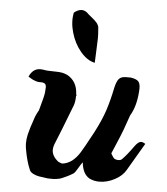

<svg xmlns="http://www.w3.org/2000/svg" viewBox="-55 -840 779 893"><g transform="rotate(5 334.5 -394.0)"><path d="M372.1 -551.8Q372.6 -570.8 374.5 -609.6Q376.5 -648.4 376.7 -665.5Q377 -682.6 374 -717.8Q371.6 -730 362.3 -740.2Q353 -750.5 338.4 -762Q323.7 -773.4 317.9 -779.8Q290.5 -804.2 254.9 -775.9Q245.6 -732.9 259.8 -683.1Q273.9 -633.3 304.9 -596.2Q335.9 -559.1 372.1 -551.8ZM619.1 -204.1Q627.4 -204.1 639.2 -196.8L564 -68.8Q548.3 -40.5 512.7 -21.7Q477.1 -2.9 440.9 -2.9Q416 -2.9 395 -13.2Q362.3 -31.2 356.9 -85.9Q351.1 -79.6 338.6 -57.9Q326.2 -36.1 318.8 -30.8Q303.2 -21 289.1 -14.4Q274.9 -7.8 266.4 -4.2Q257.8 -0.5 246.1 1.2Q234.4 2.9 230.7 3.2Q227.1 3.4 215.1 3.2Q203.1 2.9 201.2 2.9Q193.8 1.5 160.2 -2.9Q147.5 -4.9 133.3 -11.7Q119.1 -18.6 115.2 -28.8Q98.6 -65.4 87.9 -127Q85.9 -142.6 85.9 -151.9Q85.9 -170.9 90.8 -192.9Q96.2 -217.3 117.2 -277.8Q123.5 -293.5 132.8 -309.1Q153.8 -382.8 153.8 -396Q153.8 -400.9 154.5 -407Q155.3 -413.1 155.3 -418Q155.3 -422.9 153.8 -428.2Q153.3 -430.7 151.6 -432.6Q149.9 -434.6 148.4 -435.8Q147 -437 144.3 -437.7Q141.6 -438.5 139.9 -439Q138.2 -439.5 134.8 -439.7Q131.3 -439.9 130.1 -439.9Q128.9 -439.9 125.5 -439.9H122.1Q117.2 -439.9 112.3 -441.2Q107.4 -442.4 101.6 -444.8Q95.7 -447.3 92.8 -448.2Q89.8 -449.2 83 -453.6Q76.2 -458 70.8 -460.9Q87.9 -500 123 -500Q132.3 -500 137.2 -499Q151.9 -495.1 194.8 -495.1Q228 -495.1 246.1 -485.8Q246.6 -485.8 247.6 -485.4Q248.5 -484.9 249 -484.9Q295.9 -459.5 298.8 -399.9Q299.3 -398.4 299.8 -395.5Q300.3 -392.6 300.8 -391.1L298.8 -390.1Q298.8 -366.2 293 -348.1Q237.3 -203.1 222.2 -168Q212.9 -147 212.9 -131.8Q212.9 -102.1 244.1 -78.1Q246.1 -77.6 252.7 -74.7Q259.3 -71.8 262.2 -71.8Q310.1 -77.1 344.2 -132.8Q356.9 -152.8 397.9 -229Q429.7 -290 445.1 -336.9Q460.4 -383.8 473.1 -445.8Q480 -475.6 490.5 -486.8Q501 -498 522.9 -498H544.9Q570.3 -494.1 580.1 -484.6Q589.8 -475.1 589.8 -451.2Q589.8 -439.9 588.9 -434.1Q584 -366.7 557.1 -321.8Q532.7 -249 512.5 -202.6Q492.2 -156.2 490.2 -149.9Q485.8 -141.1 485.8 -138.2Q486.3 -137.7 491.7 -128.4Q497.1 -119.1 501 -116.2Q508.3 -110.8 521 -110.8Q531.7 -110.8 537.1 -116.2Q557.1 -135.3 589.8 -181.2Q606.4 -204.1 619.1 -204.1Z"/></g></svg>

Font: Sonetni venez Italic
Style: Regular
Weight: 400
Italic angle: -14°
Designer: Alja Herlah
Foundry: Type Salon
Version: Version 1.000;hotconv 1.0.109;makeotfexe 2.5.65596